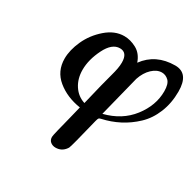

<svg xmlns="http://www.w3.org/2000/svg" viewBox="-154 -614 1045 1033"><g transform="rotate(30 368.0 -97.5)"><path d="M116.2 -185.1Q116.2 -238.3 143.6 -298.6Q170.9 -358.9 223.4 -404.5Q275.9 -450.2 335 -450.2Q373 -450.2 411.1 -429.7Q449.2 -409.2 465.8 -360.8Q530.8 -449.7 650.9 -450.2Q735.8 -450.2 735.8 -336.9Q735.8 -265.1 711.4 -205.1Q687 -145 644.5 -105Q602.1 -64.9 553 -39.6Q503.9 -14.2 448.2 -2Q438.5 0 435.3 3.9Q432.1 7.8 428.2 22.9Q383.3 207 377 217.8Q375 220.7 372.1 225.1Q350.1 254.9 313 254.9Q294.9 254.9 281.5 244.4Q268.1 233.9 268.1 213.9Q268.1 206.1 277.6 167.5Q287.1 128.9 300.5 76.4Q314 23.9 318.8 2Q232.9 -11.2 174.6 -59.1Q116.2 -106.9 116.2 -185.1ZM230 -181.2Q230 -126 256.6 -85.4Q283.2 -44.9 328.1 -30.8Q343.3 -96.7 358.2 -154.8Q373 -212.9 379.6 -236.3Q386.2 -259.8 390.1 -280.8Q394 -301.8 394 -319.8Q394 -381.8 347.2 -381.8Q298.3 -381.8 264.2 -313Q230 -244.1 230 -181.2ZM440.9 -28.8Q547.9 -55.7 608.4 -133.8Q668.9 -211.9 668.9 -299.8Q668.9 -345.7 650.4 -363.8Q631.8 -381.8 607.9 -381.8Q577.1 -381.8 548.6 -355Q520 -328.1 504.9 -283.2Q496.1 -251 440.9 -28.8Z"/></g></svg>

Font: CMU Serif
Style: BoldItalic
Weight: 700
Italic angle: -14.04°
Version: Version 0.7.0